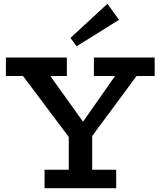

<svg xmlns="http://www.w3.org/2000/svg" viewBox="-20 -988 843 1008"><path d="M214 0V-97H341V-269L101 -589H11V-686H331V-589H244L416 -349L584 -589H473V-686H792V-589H697L464 -274V-97H590V0ZM382 -745 350 -789 544 -968 605 -884Z"/></svg>

Font: BioRhyme ExtraBold SemiBold
Style: Regular
Weight: 600
Version: Version 1.600;gftools[0.9.33]